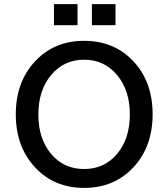

<svg xmlns="http://www.w3.org/2000/svg" viewBox="-20 -908 820 936"><path d="M390 8Q244 8 150.5 -92.5Q57 -193 57 -351Q57 -508 150.5 -608.5Q244 -709 390 -709Q537 -709 630.5 -609Q724 -509 724 -351Q724 -193 630.5 -92.5Q537 8 390 8ZM229.5 -542.5Q167 -468 167 -350Q167 -232 229 -158Q291 -84 390 -84Q489 -84 551 -158Q613 -232 613 -350Q613 -468 550.5 -542.5Q488 -617 390 -617Q292 -617 229.5 -542.5ZM243 -785V-888H358V-785ZM428 -785V-888H543V-785Z"/></svg>

Font: LT Superior Semi-bold
Style: Regular
Weight: 600
Designer: Daniel Lyons
Foundry: LyonsType
Version: Version 1.0